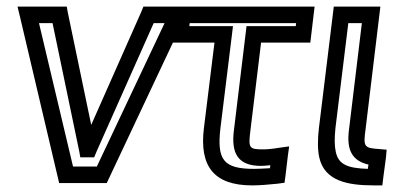

<svg xmlns="http://www.w3.org/2000/svg" viewBox="-20 -529 1190 581"><path d="M519 -509H432H414L407 -492L256 -151L185 -492L182 -509H163H68H33L41 -476L155 8L159 25H177H285H303L311 8L539 -476L555 -509H519ZM478 -459 273 -25H201L98 -459H139L220 -70L223 -53H242H247H265L272 -70L445 -459H478Z M738 -136 770 -400H894H919L922 -425L929 -484L932 -509H907H535H510L507 -484L500 -425L497 -400H522H629L597 -141C583 -26 627 32 743 32C764 32 790 30 819 27L841 24L844 2L851 -57L855 -86L826 -82C802 -78 787 -77 776 -77C733 -77 731 -81 738 -136ZM688 -136C679 -67 698 -27 770 -27C777 -27 787 -28 798 -29L797 -20C779 -19 763 -18 749 -18C656 -18 636 -45 647 -141L682 -425L685 -450H660H553L554 -459H876L875 -450H751H726L723 -425L688 -136Z M1086 -136 1128 -484 1131 -509H1106H1015H990L987 -484L945 -141C941 -107 941 -76 946 -53C962 19 1032 32 1112 32H1137L1140 7L1148 -53L1150 -76L1127 -78C1082 -81 1079 -85 1086 -136ZM1036 -136C1028 -75 1046 -42 1095 -31L1093 -18C1034 -20 1004 -30 996 -70C992 -88 992 -110 995 -141L1034 -459H1075L1036 -136Z"/></svg>

Font: Gamestation Text Outline
Style: Italic
Weight: 400
Designer: Jonas Hecksher
Foundry: Jonas Hecksher, Playtypeª, e-types AS
Version: Version 1.003